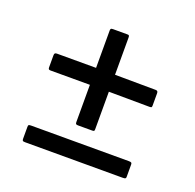

<svg xmlns="http://www.w3.org/2000/svg" viewBox="-88 -580 637 628"><g transform="rotate(20 230.5 -266.0)"><path d="M204 -154Q199 -154 197 -155.5Q195 -157 195 -162V-292H58Q53 -292 51.5 -294Q50 -296 50 -300V-342Q50 -347 52 -349Q54 -351 59 -351H195V-481Q195 -485 196.5 -487Q198 -489 204 -489H254Q258 -489 259.5 -487.5Q261 -486 261 -480V-351L403 -350Q407 -350 409 -348Q411 -346 411 -341V-298Q411 -295 410 -293Q409 -291 403 -291L261 -292V-161Q261 -156 259 -155Q257 -154 253 -154ZM60 -43Q53 -43 51.5 -45Q50 -47 50 -52V-92Q50 -98 51.5 -99.5Q53 -101 61 -101H400Q406 -101 408.5 -99.5Q411 -98 411 -93V-50Q411 -46 409 -44.5Q407 -43 399 -43Z"/></g></svg>

Font: Glory Thin Medium
Style: Regular
Weight: 500
Version: Version 1.011